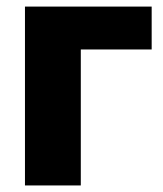

<svg xmlns="http://www.w3.org/2000/svg" viewBox="-20 -566 499 586"><path d="M442.9 -545.9H56.2V0H226.6V-415H442.9Z"/></svg>

Font: Inter ExtraBold
Style: Regular
Weight: 800
Designer: Rasmus Andersson
Foundry: rsms
Version: Version 4.001;git-9221beed3